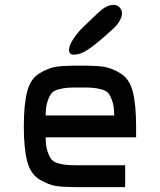

<svg xmlns="http://www.w3.org/2000/svg" viewBox="-20 -770 658 790"><path d="M284 -545H282Q264 -545 264 -566Q265 -585 283 -611.5Q301 -638 319.5 -656Q338 -674 373 -707Q377 -711 380 -713.5Q383 -716 386 -719Q418 -750 448 -750H449Q462 -750 472 -739.5Q482 -729 482 -715Q482 -702 473.5 -686.5Q465 -671 456 -662L448 -654Q392 -602 353 -573.5Q314 -545 284 -545ZM309 0Q242 0 211.5 -4.5Q181 -9 143.5 -31Q106 -53 92 -106Q78 -159 78 -250Q78 -341 92 -394Q106 -447 143.5 -469Q181 -491 211.5 -495.5Q242 -500 309 -500Q376 -500 406.5 -495.5Q437 -491 474.5 -469Q512 -447 526 -394Q540 -341 540 -250V-205H168Q168 -171 175 -149Q182 -127 191 -115Q200 -103 221.5 -97.5Q243 -92 259 -91Q275 -90 309 -90H495V0ZM168 -295H450Q450 -329 443 -351Q436 -373 427 -385Q418 -397 396.5 -402.5Q375 -408 359 -409Q343 -410 309 -410Q275 -410 259 -409Q243 -408 221.5 -402.5Q200 -397 191 -385Q182 -373 175 -351Q168 -329 168 -295Z"/></svg>

Font: Hermit
Style: Regular
Weight: 400
Designer: Pablo Caro
Version: Version 2.000;PS 002.000;hotconv 1.0.88;makeotf.lib2.5.64775